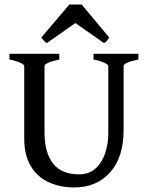

<svg xmlns="http://www.w3.org/2000/svg" viewBox="-20 -799 646 832"><path d="M579.6 -541Q515.6 -527.8 515.6 -513.2V-235.4Q515.6 -117.7 457.3 -52.2Q398.9 13.2 301.8 13.2Q239.7 13.2 190.7 -9.5Q141.6 -32.2 113.3 -79.3Q85 -126.5 85 -199.2V-513.2Q85 -518.6 69.1 -526.6Q53.2 -534.7 21 -541V-565.9H236.8V-541Q206.5 -534.7 189.7 -527.3Q172.9 -520 172.9 -513.2V-224.6Q172.9 -138.2 209.5 -90.8Q246.1 -43.5 323.2 -43.5Q365.7 -43.5 393.8 -68.8Q421.9 -94.2 435.5 -134.8Q449.2 -175.3 449.2 -219.7V-513.2Q449.2 -518.6 433.3 -526.6Q417.5 -534.7 385.3 -541V-565.9H579.6ZM453.1 -636.7Q447.8 -628.4 443.1 -622.1Q438.5 -615.7 430.7 -612.3L306.6 -699.2L183.1 -612.3Q175.8 -615.7 170.7 -622.1Q165.5 -628.4 159.2 -636.7L280.3 -779.3H334Z"/></svg>

Font: Dai Banna SIL
Style: Regular
Weight: 400
Designer: Victor Gaultney
Foundry: SIL International
Version: Version 4.000